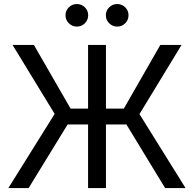

<svg xmlns="http://www.w3.org/2000/svg" viewBox="-20 -956 986 976"><path d="M518.6 -727.5V0H427.7V-727.5ZM22.5 0 257.8 -377 43.9 -727.5H152.3L338.9 -403.8H609.4L794.9 -727.5H902.8L689 -376L923.3 0H819.3L622.6 -323.2H323.7L125.5 0ZM575.7 -820.8Q552.2 -820.8 535.2 -837.6Q518.1 -854.5 518.1 -878.4Q518.1 -902.3 535.2 -918.9Q552.2 -935.5 575.7 -935.5Q599.6 -935.5 616.5 -918.9Q633.3 -902.3 633.3 -878.4Q633.3 -854.5 616.5 -837.6Q599.6 -820.8 575.7 -820.8ZM370.6 -820.8Q347.2 -820.8 330.1 -837.6Q313 -854.5 313 -878.4Q313 -902.3 330.1 -918.9Q347.2 -935.5 370.6 -935.5Q394.5 -935.5 411.4 -918.9Q428.2 -902.3 428.2 -878.4Q428.2 -854.5 411.4 -837.6Q394.5 -820.8 370.6 -820.8Z"/></svg>

Font: Inter 20pt
Style: Regular
Weight: 400
Version: Version 4.001;git-66647c0bb